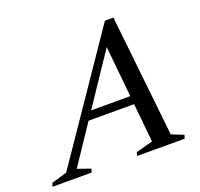

<svg xmlns="http://www.w3.org/2000/svg" viewBox="-190 -816 988 949"><g transform="rotate(-20 304.0 -341.5)"><path d="M179.5 -246 194 -289.5H513L498.5 -246ZM568 -43.5 631 -18.5 625.5 0H375L380.5 -18.5L469 -42.5L414.5 -594L443.5 -595L73 -42.5L142 -18.5L136.5 0H-69.5L-64 -18.5L17.5 -42.5L454.5 -683H499Z"/></g></svg>

Font: Newsreader 24pt Medium
Style: Italic
Weight: 500
Italic angle: -17°
Designer: Hugues Gentile
Foundry: Production Type
Version: Version 1.003